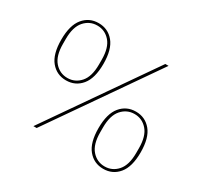

<svg xmlns="http://www.w3.org/2000/svg" viewBox="-155 -954 1236 1175"><g transform="rotate(30 463.0 -366.5)"><path d="M80 -544Q80 -646 121.5 -696Q163 -746 229 -746Q295 -746 336.5 -696Q378 -646 378 -544Q378 -442 336.5 -392Q295 -342 229 -342Q163 -342 121.5 -392Q80 -442 80 -544ZM220 0H197L706 -733H729ZM356 -527V-561Q356 -646 319.5 -687.5Q283 -729 229 -729Q175 -729 138.5 -687.5Q102 -646 102 -561V-527Q102 -442 138.5 -400.5Q175 -359 229 -359Q283 -359 319.5 -400.5Q356 -442 356 -527ZM548 -189Q548 -291 589.5 -341Q631 -391 697 -391Q763 -391 804.5 -341Q846 -291 846 -189Q846 -87 804.5 -37Q763 13 697 13Q631 13 589.5 -37Q548 -87 548 -189ZM824 -172V-206Q824 -291 787.5 -332.5Q751 -374 697 -374Q643 -374 606.5 -332.5Q570 -291 570 -206V-172Q570 -87 606.5 -45.5Q643 -4 697 -4Q751 -4 787.5 -45.5Q824 -87 824 -172Z"/></g></svg>

Font: IBM Plex Sans JP Thin
Style: Regular
Weight: 100
Designer: Mike Abbink; Paul van der Laan; Pieter van Rosmalen; Wujin Sim; Yejin Wi; Jinhee Kim; Boomi Park; Yona Kim; Kichan Ma
Foundry: Sandoll Inc.
Version: Version 1.001